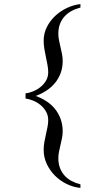

<svg xmlns="http://www.w3.org/2000/svg" viewBox="-20 -715 519 951"><path d="M378.4 215.8Q343.3 212.4 310.3 196.3Q277.3 180.2 252.2 155Q227.1 129.9 211.7 97.2Q196.3 64.5 196.3 27.8Q196.3 8.3 199.7 -11.2Q203.1 -30.8 207.5 -49.6Q211.9 -68.4 215.3 -86.2Q218.8 -104 218.8 -120.1Q218.8 -143.6 208 -162.4Q197.3 -181.2 180.7 -194.8Q164.1 -208.5 144.3 -216.6Q124.5 -224.6 106.4 -227.1V-252.4Q124 -254.4 143.8 -262.5Q163.6 -270.5 180.2 -283.7Q196.8 -296.9 207.8 -315.4Q218.8 -334 218.8 -356.9Q218.8 -374 215.3 -392.8Q211.9 -411.6 207.5 -431.9Q203.1 -452.1 199.7 -472.9Q196.3 -493.7 196.3 -514.2Q196.3 -549.3 211.9 -580.6Q227.5 -611.8 253.2 -636Q278.8 -660.2 311.5 -675.5Q344.2 -690.9 378.4 -694.8V-677.7Q354 -671.4 334 -660.4Q314 -649.4 299.6 -633.5Q285.2 -617.7 277.1 -596.4Q269 -575.2 269 -548.3Q269 -531.2 272.5 -514.4Q275.9 -497.6 279.8 -481Q283.7 -464.4 287.1 -447.5Q290.5 -430.7 290.5 -413.1Q290.5 -380.4 280.5 -353.3Q270.5 -326.2 252.7 -304.4Q234.9 -282.7 210.2 -266.4Q185.5 -250 156.7 -239.7Q186 -229.5 210.7 -213.1Q235.4 -196.8 252.9 -174.8Q270.5 -152.8 280.5 -125Q290.5 -97.2 290.5 -64.5Q290.5 -47.4 287.1 -30.8Q283.7 -14.2 279.8 2.2Q275.9 18.6 272.5 35.2Q269 51.8 269 68.8Q269 95.7 277.1 116.9Q285.2 138.2 299.6 154.3Q314 170.4 334 181.2Q354 191.9 378.4 198.2Z"/></svg>

Font: Doulos SIL Eur
Style: Regular
Weight: 400
Designer: Walt Agee, Victor Gaultney, Peter Martin, Debbi Hosken, Becca Hirsbrunner
Foundry: SIL International
Version: Version 5.000